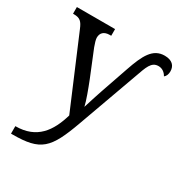

<svg xmlns="http://www.w3.org/2000/svg" viewBox="-182 -676 985 1045"><g transform="rotate(30 310.0 -153.0)"><path d="M38 240H47C224 240 264 198 334 4L470 -373C493 -437 505 -480 550 -480C572 -480 591 -468 603 -446C614 -454 620 -469 620 -487C620 -522 598 -546 551 -546C477 -546 445 -483 409 -378L350 -207C341 -180 325 -133 311 -86C304 -119 280 -183 261 -231L195 -393C187 -414 181 -435 181 -446C181 -476 199 -494 235 -494H244V-536H4V-494H10C48 -494 62 -480 78 -441L263 -4C230 108 173 193 38 193Z"/></g></svg>

Font: Noto Serif Thai
Style: Regular
Weight: 400
Designer: Monotype Design Team
Foundry: Monotype Imaging Inc.
Version: Version 1.901